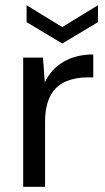

<svg xmlns="http://www.w3.org/2000/svg" viewBox="-20 -717 403 737"><path d="M153 0V-250C153 -337 185 -384 234 -405C259 -415 286 -420 315 -420H338V-508C246 -508 183 -466 152 -401L145 -496H69V0ZM356 -632V-697L219 -613L82 -697V-632L219 -550Z"/></svg>

Font: Rootstock Sans Body
Style: Regular
Weight: 400
Designer: Colophon Foundry, Jonny Pinhorn
Foundry: Colophon Foundry
Version: Version 1.200;FEAKit 1.0